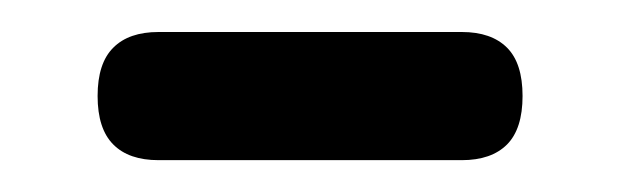

<svg xmlns="http://www.w3.org/2000/svg" viewBox="-20 -311 387 120"><path d="M79.1 -210.9Q60.5 -210.9 50.8 -220.7Q41 -230.5 41 -251Q41 -271.5 50.8 -281.2Q60.5 -291 79.1 -291H268.6Q287.1 -291 296.9 -281.2Q306.6 -271.5 306.6 -251Q306.6 -230.5 296.9 -220.7Q287.1 -210.9 268.6 -210.9Z"/></svg>

Font: TaiwanPearl
Style: Regular
Weight: 400
Version: Version 2.102